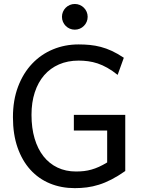

<svg xmlns="http://www.w3.org/2000/svg" viewBox="-20 -953 733 985"><path d="M622.6 -75.7Q585 -49.3 551.8 -32.2Q518.6 -15.1 487.3 -5.4Q456.1 4.4 425.8 8.3Q395.5 12.2 363.8 12.2Q294.4 12.2 236.3 -11.7Q178.2 -35.6 136 -82Q93.8 -128.4 70.1 -196Q46.4 -263.7 46.4 -351.6Q46.4 -439.5 72.8 -508.8Q99.1 -578.1 144.8 -626.2Q190.4 -674.3 251.7 -699.7Q313 -725.1 383.3 -725.1Q413.1 -725.1 440.9 -722.4Q468.8 -719.7 496.8 -712.4Q524.9 -705.1 554 -691.7Q583 -678.2 615.2 -656.7L583.5 -568.8Q556.2 -590.8 530.5 -605.2Q504.9 -619.6 480.5 -627.7Q456.1 -635.7 431.9 -638.9Q407.7 -642.1 383.3 -642.1Q327.6 -642.1 282.7 -622.6Q237.8 -603 206.5 -566.9Q175.3 -530.8 158.4 -479.2Q141.6 -427.7 141.6 -363.8Q141.6 -296.4 157.5 -242.7Q173.3 -189 203.1 -151.1Q232.9 -113.3 275.1 -93.3Q317.4 -73.2 369.6 -73.2Q391.6 -73.2 410.9 -75.4Q430.2 -77.6 449.2 -83Q468.3 -88.4 487.8 -97.2Q507.3 -106 529.8 -119.6V-283.2H358.9V-363.8H622.6ZM297.9 -866.7Q297.9 -880.4 303 -892.3Q308.1 -904.3 317.1 -913.3Q326.2 -922.4 338.1 -927.5Q350.1 -932.6 363.8 -932.6Q377.4 -932.6 389.4 -927.5Q401.4 -922.4 410.4 -913.3Q419.4 -904.3 424.6 -892.3Q429.7 -880.4 429.7 -866.7Q429.7 -853 424.6 -841.1Q419.4 -829.1 410.4 -820.1Q401.4 -811 389.4 -805.9Q377.4 -800.8 363.8 -800.8Q350.1 -800.8 338.1 -805.9Q326.2 -811 317.1 -820.1Q308.1 -829.1 303 -841.1Q297.9 -853 297.9 -866.7Z"/></svg>

Font: Andika Eur
Style: Regular
Weight: 400
Designer: Victor Gaultney, Annie Olsen, Julie Remington, Don Collingsworth, Eric Hays, Becca Hirsbrunner
Foundry: SIL International
Version: Version 5.000